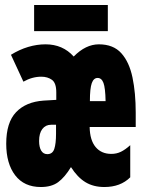

<svg xmlns="http://www.w3.org/2000/svg" viewBox="-20 -741 570 771"><path d="M144 10Q77 10 41 -37Q5 -84 5 -164Q5 -249 44.5 -290.5Q84 -332 155 -337L206 -340V-370Q206 -408 188.5 -420.5Q171 -433 146 -433Q109 -433 74 -413L24 -521Q58 -542 93 -552.5Q128 -563 163 -563Q232 -563 276 -514Q324 -563 377 -563Q435 -563 467 -527.5Q499 -492 512 -430Q525 -368 525 -289V-231H340Q341 -178 364 -150.5Q387 -123 427 -123Q448 -123 465.5 -131.5Q483 -140 503 -158V-29Q464 10 399 10Q355 10 323 -9.5Q291 -29 265 -70Q240 -29 213.5 -9.5Q187 10 144 10ZM404 -335Q403 -388 395.5 -408Q388 -428 372 -428Q356 -428 348.5 -407Q341 -386 341 -335ZM170 -122Q191 -122 198 -143Q205 -164 205 -204V-240H185Q163 -240 150 -223Q137 -206 137 -175Q137 -150 145.5 -136Q154 -122 170 -122ZM117 -616V-721H413V-616Z"/></svg>

Font: Noto Sans Mono Condensed Black
Style: Regular
Weight: 900
Width: 3
Designer: Monotype Design Team
Foundry: Monotype Imaging Inc.
Version: Version 2.014